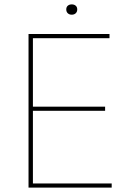

<svg xmlns="http://www.w3.org/2000/svg" viewBox="-20 -855 594 875"><path d="M110 0H489V-19H130V-350H459V-369H130V-681H479V-700H110ZM307 -788Q318 -788 325 -794.5Q332 -801 332 -812Q332 -823 325 -829Q318 -835 307 -835Q296 -835 289 -829Q282 -823 282 -812Q282 -801 289 -794.5Q296 -788 307 -788Z"/></svg>

Font: Fixel Variable
Style: Regular
Weight: 100
Width: 3
Designer: AlfaBravo + MacPaw
Foundry: Kyrylo Tkachov, Marchela Mozhyna, Serhii Makarenko, Maria Weinstein, Zakhar Kryvoshyya
Version: Version 1.211